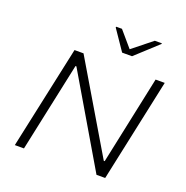

<svg xmlns="http://www.w3.org/2000/svg" viewBox="-156 -1059 1168 1204"><g transform="rotate(20 427.5 -457.5)"><path d="M72 0 220 -688H280L630 -98H636L761 -688H822L675 0H617L266 -596H260L133 0ZM506 -775 414 -910 416 -915H454L543 -811L673 -915H721L719 -910L572 -775Z"/></g></svg>

Font: Saira Expanded Light
Style: Italic
Weight: 300
Width: 7
Italic angle: -12°
Designer: Hector Gatti with collaboration of the Omnibus-Type team
Foundry: Omnibus-Type
Version: Version 1.101